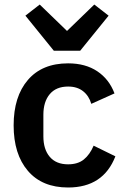

<svg xmlns="http://www.w3.org/2000/svg" viewBox="-20 -813 552 845"><path d="M216.8 -589.8 91.8 -744.1 154.8 -793 274.9 -676.8 395 -793 458 -744.1 333 -589.8ZM279.8 12.2Q165.5 12.2 102.8 -61Q40 -134.3 40 -261.2Q40 -388.2 102.8 -461.2Q165.5 -534.2 279.8 -534.2Q356 -534.2 408.2 -499.3Q460.4 -464.4 483.9 -401.9L381.8 -356Q371.6 -391.1 345.7 -411.6Q319.8 -432.1 279.8 -432.1Q227.1 -432.1 199 -398.7Q170.9 -365.2 170.9 -308.1V-212.9Q170.9 -155.8 199 -122.8Q227.1 -89.8 279.8 -89.8Q322.8 -89.8 349.1 -111.3Q375.5 -132.8 392.1 -171.9L487.8 -125Q434.6 12.2 279.8 12.2Z"/></svg>

Font: Anuphan SemiBold
Style: Bold
Weight: 600
Designer: Mike Abbink, Paul van der Laan, Pieter van Rosmalen, Mint Tantisuwanna
Foundry: Bold Monday; Cadson Demak
Version: Version 3.002;hotconv 1.0.109;makeotfexe 2.5.65596